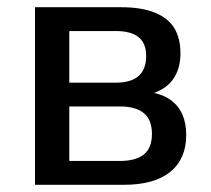

<svg xmlns="http://www.w3.org/2000/svg" viewBox="-20 -512 584 532"><path d="M77 0V-492H316Q372 -492 409 -477Q446 -462 463 -434Q480 -406 480 -364Q480 -320 458.5 -291Q437 -262 395 -251L396 -257Q430 -251 452 -235.5Q474 -220 485 -195.5Q496 -171 496 -138Q496 -72 452 -36Q408 0 324 0ZM172 -66H312Q356 -66 378.5 -84Q401 -102 401 -141Q401 -180 378.5 -198.5Q356 -217 313 -217H172ZM172 -283H302Q343 -283 364 -301.5Q385 -320 385 -357Q385 -392 364 -409Q343 -426 301 -426H172Z"/></svg>

Font: Nunito Sans 10pt SemiCondensed SemiBold
Style: Regular
Weight: 600
Width: 4
Designer: Vernon Adams
Foundry: Vernon Adams
Version: Version 3.101;gftools[0.9.27]